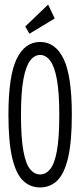

<svg xmlns="http://www.w3.org/2000/svg" viewBox="-20 -811 353 842"><path d="M156 11Q111 11 80 -20Q49 -51 33 -121Q17 -191 17 -308Q17 -478 53 -552.5Q89 -627 156 -627Q223 -627 259 -552.5Q295 -478 295 -308Q295 -191 279 -121Q263 -51 232 -20Q201 11 156 11ZM156 -46Q181 -46 200 -69Q219 -92 229.5 -149Q240 -206 240 -308Q240 -405 229.5 -462.5Q219 -520 200 -545Q181 -570 156 -570Q131 -570 112 -545Q93 -520 82.5 -462.5Q72 -405 72 -308Q72 -206 82.5 -149Q93 -92 112 -69Q131 -46 156 -46ZM109 -663 91 -695 191 -791 220 -730Z"/></svg>

Font: Inconsolata ExtraCondensed Thin
Style: Regular
Weight: 100
Width: 2
Monospace: yes
Designer: Raph Levien, Cyreal, Brenton Simpson
Foundry: Raph Levien, Cyreal, Google
Version: Version 3.100; ttfautohint (v1.8.4.7-5d5b)